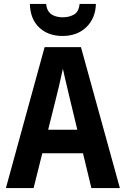

<svg xmlns="http://www.w3.org/2000/svg" viewBox="-20 -957 640 977"><path d="M10 0 207 -717H392L590 0H445L331 -473Q326 -496 320.5 -518Q315 -540 310 -562.5Q305 -585 300 -607Q295 -585 290 -562.5Q285 -540 280 -518Q275 -496 269 -473L151 0ZM168 -177 198 -297H404L418 -177ZM298 -774Q225 -774 179.5 -817Q134 -860 132 -937H215Q217 -912 228.5 -897Q240 -882 259 -875.5Q278 -869 300 -869Q332 -869 356.5 -883Q381 -897 385 -937H468Q466 -864 419.5 -819Q373 -774 298 -774Z"/></svg>

Font: Noto Sans Mono
Style: Bold
Weight: 700
Designer: Monotype Design Team
Foundry: Monotype Imaging Inc.
Version: Version 2.014